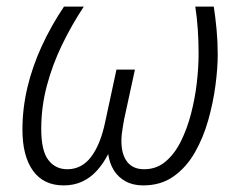

<svg xmlns="http://www.w3.org/2000/svg" viewBox="-20 -552 722 582"><path d="M173 10Q112 10 80 -34.5Q48 -79 48 -159Q48 -223 63 -286.5Q78 -350 106.5 -412Q135 -474 174 -532H234Q197 -476 168 -416Q139 -356 122 -292Q105 -228 105 -161Q105 -95 126.5 -67Q148 -39 184 -39Q228 -39 256.5 -77Q285 -115 299 -183L333 -341H389L356 -189Q354 -177 352 -165.5Q350 -154 349 -144Q348 -134 348 -125Q348 -84 365.5 -61.5Q383 -39 417 -39Q454 -39 481.5 -62Q509 -85 528 -123Q547 -161 559 -207Q571 -253 576.5 -300.5Q582 -348 582 -389Q582 -428 579.5 -464Q577 -500 572 -532H628Q633 -500 636.5 -462.5Q640 -425 640 -387Q640 -345 633 -292.5Q626 -240 611 -187Q596 -134 570.5 -89.5Q545 -45 506.5 -17.5Q468 10 414 10Q383 10 360.5 -2.5Q338 -15 325 -36Q312 -57 308 -85Q293 -56 273.5 -34.5Q254 -13 229 -1.5Q204 10 173 10Z"/></svg>

Font: Noto Sans Display Light
Style: Italic
Weight: 300
Italic angle: -12°
Designer: Monotype Design Team
Foundry: Monotype Imaging Inc.
Version: Version 2.003